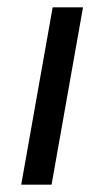

<svg xmlns="http://www.w3.org/2000/svg" viewBox="-20 -505 284 525"><path d="M124 -485H207L121 0H38Z"/></svg>

Font: Niramit
Style: Italic
Weight: 400
Italic angle: -10°
Version: Version 1.000; ttfautohint (v1.6)